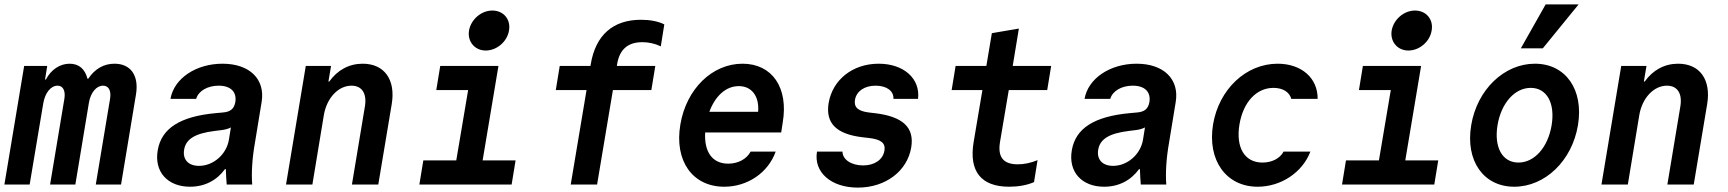

<svg xmlns="http://www.w3.org/2000/svg" viewBox="-45 -840 7865 874"><path d="M-25 0H90L152 -370C160 -417 186 -450 217 -450C242 -450 254 -427 248 -390L183 0H298L360 -374C368 -419 394 -450 424 -450C450 -450 462 -427 456 -390L391 0H506L574 -410C588 -495 551 -550 476 -550C428 -550 387 -527 357 -482H353C342 -526 314 -550 272 -550C228 -550 187 -523 164 -478H160L170 -540H65Z M1026 -374C1020 -345 1005 -331 970 -328L937 -325C775 -310 690 -256 673 -156C656 -58 718 10 820 10C887 10 942 -19 979 -70H983C984 -44 985 -20 987 0H1103C1099 -55 1103 -120 1116 -193L1146 -376C1163 -480 1091 -550 968 -550C847 -550 747 -483 731 -390H848C858 -426 900 -450 950 -450C1006 -450 1034 -421 1026 -374ZM861 -85C812 -85 786 -114 793 -158C801 -207 843 -233 933 -244L965 -248C981 -250 995 -254 1006 -260L997 -204C986 -137 926 -85 861 -85Z M1257 0H1377L1429 -315C1442 -394 1495 -450 1555 -450C1603 -450 1626 -414 1616 -355L1557 0H1677L1738 -365C1757 -477 1705 -550 1606 -550C1544 -550 1491 -521 1454 -469H1450L1462 -540H1347Z M1864 0H2284L2302 -110H2152L2224 -540H1959L1941 -430H2086L2032 -110H1882ZM2090 -701C2082 -651 2116 -610 2166 -610C2217 -610 2264 -651 2272 -701C2281 -752 2247 -792 2196 -792C2146 -792 2099 -752 2090 -701Z M2553 0H2673L2745 -430H2920L2938 -540H2763L2764 -547C2775 -615 2813 -648 2879 -648C2907 -648 2936 -642 2963 -629L2979 -729C2951 -743 2914 -750 2873 -750C2745 -750 2666 -680 2644 -547L2643 -540H2503L2485 -430H2625Z M3165 -237H3511L3518 -282C3545 -441 3470 -550 3335 -550C3197 -550 3079 -435 3052 -273C3024 -108 3107 10 3252 10C3358 10 3452 -54 3486 -150H3372C3354 -116 3315 -95 3270 -95C3197 -95 3160 -149 3165 -237ZM3318 -448C3377 -448 3412 -402 3406 -331H3184C3211 -404 3260 -448 3318 -448Z M3674 -150C3658 -56 3738 14 3860 14C3986 14 4085 -61 4103 -169C4118 -260 4065 -310 3936 -325L3910 -328C3861 -334 3841 -352 3847 -386C3854 -425 3890 -450 3941 -450C3991 -450 4024 -426 4022 -390H4134C4145 -482 4069 -550 3955 -550C3836 -550 3745 -477 3727 -371C3712 -279 3762 -229 3883 -215L3909 -212C3965 -206 3987 -189 3981 -154C3974 -113 3936 -87 3884 -87C3830 -87 3790 -114 3790 -150Z M4507 -193 4547 -430H4722L4740 -540H4565L4593 -710L4470 -689L4445 -540H4305L4287 -430H4427L4387 -193C4365 -60 4421 10 4549 10C4590 10 4630 3 4662 -11L4678 -111C4647 -98 4616 -92 4588 -92C4522 -92 4496 -125 4507 -193Z M5187 -374C5181 -345 5166 -331 5131 -328L5098 -325C4936 -310 4851 -256 4834 -156C4817 -58 4879 10 4981 10C5048 10 5103 -19 5140 -70H5144C5145 -44 5146 -20 5148 0H5264C5260 -55 5264 -120 5277 -193L5307 -376C5324 -480 5252 -550 5129 -550C5008 -550 4908 -483 4892 -390H5009C5019 -426 5061 -450 5111 -450C5167 -450 5195 -421 5187 -374ZM5022 -85C4973 -85 4947 -114 4954 -158C4962 -207 5004 -233 5094 -244L5126 -248C5142 -250 5156 -254 5167 -260L5158 -204C5147 -137 5087 -85 5022 -85Z M5798 -150C5782 -119 5745 -100 5702 -100C5620 -100 5580 -169 5597 -273C5614 -375 5674 -440 5752 -440C5794 -440 5825 -421 5833 -390H5953C5954 -485 5879 -550 5771 -550C5627 -550 5504 -434 5477 -274C5450 -111 5536 10 5680 10C5786 10 5884 -55 5920 -150Z M6064 0H6484L6502 -110H6352L6424 -540H6159L6141 -430H6286L6232 -110H6082ZM6290 -701C6282 -651 6316 -610 6366 -610C6417 -610 6464 -651 6472 -701C6481 -752 6447 -792 6396 -792C6346 -792 6299 -752 6290 -701Z M6848 10C6988 10 7111 -108 7138 -270C7165 -432 7082 -550 6942 -550C6802 -550 6679 -432 6652 -270C6625 -108 6708 10 6848 10ZM6867 -100C6794 -100 6755 -169 6772 -271C6789 -371 6850 -440 6923 -440C6996 -440 7035 -371 7018 -269C7001 -169 6940 -100 6867 -100ZM7141 -820H6991L6878 -620H6978Z M7245 0H7365L7417 -315C7430 -394 7483 -450 7543 -450C7591 -450 7614 -414 7604 -355L7545 0H7665L7726 -365C7745 -477 7693 -550 7594 -550C7532 -550 7479 -521 7442 -469H7438L7450 -540H7335Z"/></svg>

Font: CommitMono
Style: Bold Italic
Weight: 700
Monospace: yes
Designer: Eigil Nikolajsen
Foundry: Eigil Nikolajsen
Version: Version 1.143